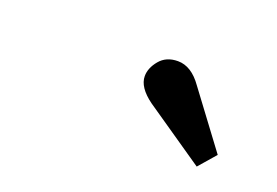

<svg xmlns="http://www.w3.org/2000/svg" viewBox="-44 -873 579 402"><g transform="rotate(20 245.5 -672.0)"><path d="M277 -667Q244 -691 244 -716Q244 -734 258.5 -751.5Q273 -769 299 -769Q329 -769 353 -735L444 -613L411 -575Z"/></g></svg>

Font: Taviraj SemiBold
Style: Italic
Weight: 600
Italic angle: -12°
Designer: Katatrad Team
Foundry: CadsonDemak
Version: Version 1.001